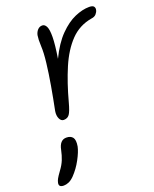

<svg xmlns="http://www.w3.org/2000/svg" viewBox="-193 -583 803 1002"><g transform="rotate(-20 208.5 -81.5)"><path d="M102 12Q87 12 79 -5.5Q71 -23 75 -47Q88 -111 99.5 -177Q111 -243 117.5 -299Q124 -355 122 -389Q121 -412 121.5 -425Q122 -438 124 -451Q128 -468 138.5 -479Q149 -490 164 -490Q178 -490 186.5 -473Q195 -456 194.5 -414.5Q194 -373 182 -298Q218 -373 261 -416.5Q304 -460 347 -478.5Q390 -497 427 -497Q447 -497 453 -488.5Q459 -480 456 -469Q454 -459 445 -448.5Q436 -438 418 -436Q348 -424 300 -374Q252 -324 218 -244.5Q184 -165 157 -64Q145 -19 134 -3.5Q123 12 102 12ZM-15 334Q-44 334 -39 310Q-37 300 -31.5 289.5Q-26 279 -8 254Q10 230 19.5 206.5Q29 183 35 154Q45 103 82 103Q106 103 117 117.5Q128 132 122 167Q116 195 94.5 235Q73 275 43 306Q27 322 12.5 328Q-2 334 -15 334Z"/></g></svg>

Font: Shantell Sans Normal
Style: Italic
Weight: 300
Italic angle: -11.31°
Designer: Stephen Nixon, Anya Danilova, Shantell Martin
Foundry: Arrow Type
Version: Version 1.008;[a672d596b]